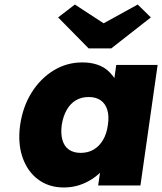

<svg xmlns="http://www.w3.org/2000/svg" viewBox="-20 -820 717 849"><path d="M262 9Q196 9 148.5 -26.5Q101 -62 79.5 -124.5Q58 -187 69 -267Q81 -349 120 -411Q159 -473 217 -508.5Q275 -544 344 -544Q381 -544 410.5 -534Q440 -524 460 -505Q480 -486 494 -462Q508 -438 515 -410L477 -412L494 -533H677L601 0H414L433 -130L473 -128Q460 -99 439 -74Q418 -49 390.5 -30.5Q363 -12 331 -1.5Q299 9 262 9ZM337 -144Q369 -144 394 -158.5Q419 -173 435.5 -201Q452 -229 457 -267Q463 -306 454.5 -334Q446 -362 425 -376.5Q404 -391 372 -391Q340 -391 315.5 -376.5Q291 -362 275 -334Q259 -306 253 -267Q248 -229 256 -201Q264 -173 284.5 -158.5Q305 -144 337 -144ZM372 -606 237 -743 311 -800 452 -708H422L589 -800L647 -743L472 -606Z"/></svg>

Font: Lexend ExtBd
Style: Italic
Weight: 800
Italic angle: -8.13011°
Designer: Bonnie Shaver-Troup, Thomas Jockin
Foundry: Lexend
Version: Version 1.007